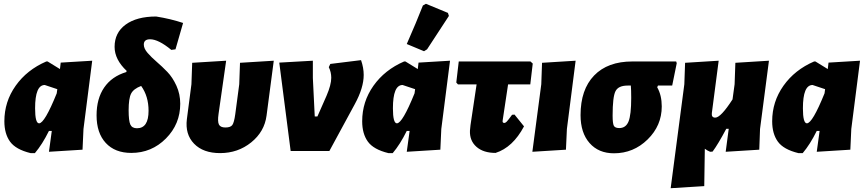

<svg xmlns="http://www.w3.org/2000/svg" viewBox="-20 -796 4569 1012"><path d="M141 11Q63 -8 33 -49.5Q3 -91 3 -157Q3 -260 62.5 -344Q122 -428 224 -472H231L296 -432L300 -466L466 -476L420 -116L415 -7L238 4L253 -106H238Q203 -35 164 11ZM165 -225Q165 -146 186 -146Q215 -146 279 -304L282 -326L216 -348Q165 -348 165 -225Z M672 10Q586 10 537.5 -42.5Q489 -95 489 -188Q489 -276 529 -334.5Q569 -393 645 -416L648 -422Q584 -482 584 -549Q584 -624 642.5 -666.5Q701 -709 803 -709Q879 -697 945 -675L905 -536L883 -533Q815 -589 771 -589Q738 -589 738 -561Q738 -540 758 -517Q778 -494 806 -470Q834 -446 862 -417Q890 -388 910 -344Q930 -300 930 -249Q930 -142 854.5 -66Q779 10 672 10ZM658 -215Q658 -159 667 -139.5Q676 -120 702 -120Q763 -120 763 -212Q763 -289 724 -343Q684 -328 671 -302.5Q658 -277 658 -215Z M1140 11Q1051 11 1003 -38.5Q955 -88 965 -168L989 -352L993 -465L1172 -476L1132 -196Q1126 -155 1134 -139.5Q1142 -124 1168 -124Q1195 -124 1204.5 -137Q1214 -150 1220 -194L1241 -352L1245 -465L1423 -476L1385 -187Q1374 -102 1304 -45.5Q1234 11 1140 11Z M1883 -479Q1897 -439 1897 -401Q1897 -333 1850 -247L1716 0H1512L1452 -466L1629 -476V-385L1639 -182H1653L1701 -291Q1726 -349 1726 -386Q1726 -416 1713 -442L1721 -459Z M2209 -767 2225 -776 2341 -728 2346 -712Q2263 -584 2231 -536L2215 -526L2124 -564Q2175 -680 2209 -767ZM2027 11Q1949 -8 1919 -49.5Q1889 -91 1889 -157Q1889 -260 1948.5 -344Q2008 -428 2110 -472H2117L2182 -432L2186 -466L2352 -476L2306 -116L2301 -7L2124 4L2139 -106H2124Q2089 -35 2050 11ZM2051 -225Q2051 -146 2072 -146Q2101 -146 2165 -304L2168 -326L2102 -348Q2051 -348 2051 -225Z M2592 10Q2528 10 2491.5 -22Q2455 -54 2457 -107L2460 -137L2492 -351H2394L2385 -361L2398 -472H2776L2788 -461L2775 -351H2658L2630 -165L2629 -157Q2629 -148 2638 -148Q2644 -148 2651 -155Q2658 -162 2679 -191L2692 -192L2742 -130Q2683 -19 2592 10Z M3014 -476 2968 -116 2963 -7 2786 4 2833 -352 2837 -465Z M3216 12Q3135 12 3087.5 -42Q3040 -96 3040 -189Q3040 -324 3111.5 -398Q3183 -472 3313 -472H3544L3547 -463L3523 -345H3448L3444 -336Q3468 -294 3468 -235Q3468 -134 3393.5 -61Q3319 12 3216 12ZM3244 -121Q3279 -121 3293 -156Q3307 -191 3307 -280Q3307 -323 3305 -345H3288Q3239 -345 3224 -315Q3209 -285 3209 -187Q3209 -145 3215.5 -133Q3222 -121 3244 -121Z M3732 -200Q3729 -176 3750 -176Q3779 -176 3841 -272L3852 -352L3856 -465L4033 -476L3986 -116L3982 -7L3805 4L3821 -117H3808Q3765 -36 3736 3L3723 4Q3708 -2 3695 -12L3692 185L3515 196L3587 -352L3591 -465L3768 -476Z M4188 11Q4110 -8 4080 -49.5Q4050 -91 4050 -157Q4050 -260 4109.5 -344Q4169 -428 4271 -472H4278L4343 -432L4347 -466L4513 -476L4467 -116L4462 -7L4285 4L4300 -106H4285Q4250 -35 4211 11ZM4212 -225Q4212 -146 4233 -146Q4262 -146 4326 -304L4329 -326L4263 -348Q4212 -348 4212 -225Z"/></svg>

Font: Alegreya Sans Black
Style: Italic
Weight: 900
Italic angle: -7°
Designer: Juan Pablo del Peral
Foundry: Huerta Tipografica
Version: Version 2.007